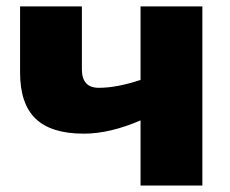

<svg xmlns="http://www.w3.org/2000/svg" viewBox="-20 -573 711 593"><path d="M232.9 -553.2V-358.9Q232.9 -301.8 285.2 -301.8Q340.8 -301.8 414.1 -326.2V-553.2H605V0H414.1V-201.2Q319.3 -160.2 238.8 -160.2Q138.2 -160.2 90.1 -206.3Q42 -252.4 42 -349.1V-553.2Z"/></svg>

Font: OpenSansExtrabold
Style: Regular
Weight: 800
Foundry: Ascender Corporation
Version: Version 1.10